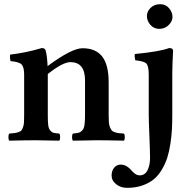

<svg xmlns="http://www.w3.org/2000/svg" viewBox="-20 -675 930 924"><path d="M502.9 -279.8V-122.1Q502.9 -101.1 503.9 -87.2Q504.9 -73.2 509 -63.2Q513.2 -53.2 517.3 -47.9Q521.5 -42.5 531.2 -39.1Q541 -35.6 550 -34.4Q559.1 -33.2 576.2 -32.2Q580.6 -27.8 580.6 -15.1Q580.6 -2.4 576.2 2Q500 0 445.8 0Q407.2 0 331.1 2Q326.7 -2.4 326.7 -15.1Q326.7 -27.8 331.1 -32.2Q350.6 -34.2 359.4 -36.6Q368.2 -39.1 376.2 -47.9Q384.3 -56.6 386.7 -74Q389.2 -91.3 389.2 -122.1V-288.1Q389.2 -376 318.8 -376Q282.2 -376 210 -318.8V-122.1Q210 -90.3 211.9 -73.7Q213.9 -57.1 221.2 -47.9Q228.5 -38.6 237.1 -36.1Q245.6 -33.7 265.1 -32.2Q269.5 -27.8 269.5 -15.1Q269.5 -2.4 265.1 2Q187 0 152.8 0Q101.1 0 24.9 2Q20.5 -2.4 20.5 -15.1Q20.5 -27.8 24.9 -32.2Q43 -33.7 51.8 -34.9Q60.5 -36.1 70.3 -39.6Q80.1 -43 83.7 -48.1Q87.4 -53.2 91.1 -63.5Q94.7 -73.7 95.5 -87.2Q96.2 -100.6 96.2 -122.1V-315.9Q96.2 -351.6 84.2 -364.5Q72.3 -377.4 30.8 -380.9Q26.4 -398.9 28.8 -412.1Q108.9 -421.9 181.2 -443.8Q197.3 -443.8 200.2 -430.2Q207 -404.3 209 -356.9Q325.2 -442.9 377 -442.9Q440.9 -442.9 471.9 -402.8Q502.9 -362.8 502.9 -279.8ZM695.8 -122.1V-314.9Q695.8 -357.4 684.3 -369.1Q672.9 -380.9 630.9 -384.8Q629.4 -389.6 628.4 -399.9Q627.4 -410.2 628.9 -415Q752.4 -427.2 793.9 -443.8Q813 -443.8 813 -430.2Q813 -429.2 812 -411.9Q811 -394.5 810.1 -368.7Q809.1 -342.8 809.1 -320.8V-122.1Q809.1 -83.5 807.4 -52Q805.7 -20.5 800 16.8Q794.4 54.2 785.2 83.3Q775.9 112.3 759.3 140.6Q742.7 168.9 720.5 187.5Q698.2 206.1 665.3 217.5Q632.3 229 591.8 229Q561 229 539.1 211.7Q517.1 194.3 517.1 169.9Q517.1 147 529.3 132.1Q541.5 117.2 561 117.2Q576.7 117.2 589.8 125.2Q603 133.3 610.8 143.1Q618.7 152.8 629.4 160.9Q640.1 168.9 651.9 168.9Q677.2 168.9 689.7 144.8Q702.1 120.6 702.1 85Q702.1 55.7 699 -19.3Q695.8 -94.2 695.8 -122.1ZM687 -598.1Q687 -620.1 705.1 -637.5Q723.1 -654.8 751 -654.8Q777.3 -654.8 793.7 -635.5Q810.1 -616.2 810.1 -592.8Q810.1 -572.8 791.7 -554.4Q773.4 -536.1 746.1 -536.1Q720.7 -536.1 703.9 -555.2Q687 -574.2 687 -598.1Z"/></svg>

Font: Common Serif SemiBold
Style: Regular
Weight: 600
Designer: Philipp H. Poll, Khaled Hosny
Foundry: Stefan Peev, Context Ltd.
Version: Version 1.026